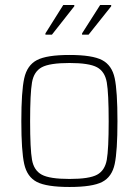

<svg xmlns="http://www.w3.org/2000/svg" viewBox="-20 -737 553 765"><path d="M65 -254Q65 -373 76.5 -425Q88 -477 127 -497.5Q166 -518 257 -518Q348 -518 387 -497.5Q426 -477 437 -425.5Q448 -374 448 -254Q448 -135 437 -83.5Q426 -32 387 -12Q348 8 257 8Q166 8 127 -12Q88 -32 76.5 -83.5Q65 -135 65 -254ZM413 -254Q413 -365 405.5 -408.5Q398 -452 366.5 -469Q335 -486 257 -486Q178 -486 146.5 -469Q115 -452 107.5 -408.5Q100 -365 100 -254Q100 -143 107.5 -100.5Q115 -58 146.5 -41Q178 -24 257 -24Q336 -24 367 -41Q398 -58 405.5 -100.5Q413 -143 413 -254ZM161 -599V-604L232 -717H276V-712L187 -599ZM307 -599V-604L379 -717H423V-712L333 -599Z"/></svg>

Font: Saira Semi Condensed Thin
Style: Regular
Weight: 100
Width: 4
Designer: Hector Gatti with collaboration of the Omnibus-Type team
Foundry: Omnibus-Type
Version: Version 1.001; ttfautohint (v1.8)